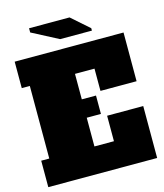

<svg xmlns="http://www.w3.org/2000/svg" viewBox="-135 -1050 983 1150"><g transform="rotate(-15 356.5 -474.5)"><path d="M20 0V-164H70V-614H20V-778H695V-476H471V-614H350V-456H438V-342H350V-164H471V-322H695V0ZM318 -838 155 -923V-949H406L515 -853V-838Z"/></g></svg>

Font: Alfa Slab One
Style: Regular
Weight: 400
Designer: JM Sole
Foundry: JM Sole
Version: Version 2.000